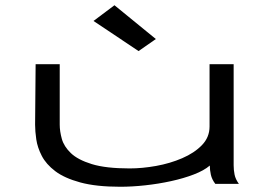

<svg xmlns="http://www.w3.org/2000/svg" viewBox="-20 -702 1040 733"><path d="M439 11Q347 11 286.5 -5.5Q226 -22 191 -48.5Q156 -75 139.5 -107Q123 -139 118.5 -170Q114 -201 114 -226L116 -457H208V-226Q208 -201 216 -172Q224 -143 250.5 -117.5Q277 -92 330.5 -75.5Q384 -59 475 -59Q523 -59 576 -68.5Q629 -78 675.5 -98Q722 -118 751 -148Q780 -178 780 -219V-457H872V-71Q872 -53 875.5 -35.5Q879 -18 892 0H802Q789 -17 785 -35Q781 -53 781 -70Q759 -51 720 -36Q681 -21 633 -10.5Q585 0 534.5 5.5Q484 11 439 11ZM509 -507 337 -622 417 -682 575 -553Z"/></svg>

Font: Inconsolata UltraExpanded
Style: Regular
Weight: 400
Width: 9
Monospace: yes
Designer: Raph Levien, Cyreal, Brenton Simpson
Foundry: Raph Levien, Cyreal, Google
Version: Version 3.000; ttfautohint (v1.8.2.53-6de2)